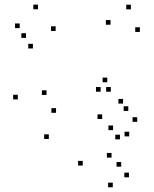

<svg xmlns="http://www.w3.org/2000/svg" viewBox="-20 -576 660 825"><path d="M569.6 -52.4V-72.4H549.6V-52.4ZM508.8 -130.9V-150.9H488.8V-130.9ZM531.3 -99.4V-119.4H511.3V-99.4ZM581.1 -438.8V-458.8H561.1V-438.8ZM542.4 -535.8V-555.8H522.4V-535.8ZM455 -469.8V-489.8H435V-469.8ZM220.8 -91.3V-111.3H200.8V-91.3ZM179.9 -168V-188H159.9V-168ZM219.1 -443V-463H199.1V-443ZM143.2 -536.2V-556.2H123.2V-536.2ZM64.6 -455.2V-475.2H44.6V-455.2ZM121.4 -367.7V-387.7H101.4V-367.7ZM91.7 -413.2V-433.2H71.7V-413.2ZM56.5 -148.8V-168.8H36.5V-148.8ZM189.8 21.2V1.2H169.8V21.2ZM412.4 -182V-202H392.4V-182ZM456.1 -182V-202H436.1V-182ZM440.9 -222.6V-242.6H420.9V-222.6ZM419 -64.6V-84.6H399V-64.6ZM495.4 22.8V2.8H475.4V22.8ZM534.2 185.8V165.8H514.2V185.8ZM500.8 140.2V120.2H480.8V140.2ZM459.3 101.2V81.2H439.3V101.2ZM535.3 10V-10H515.3V10ZM465.8 -16.8V-36.8H445.8V-16.8ZM335.5 135.4V115.4H315.5V135.4ZM464.6 228.8V208.8H444.6V228.8Z"/></svg>

Font: Monaspace Radon Dots Var
Style: Regular
Weight: 400
Designer: Riley Cran and the Lettermatic Team
Version: Version 1.100 (Monaspace Radon Dots)